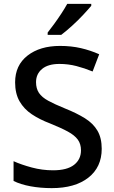

<svg xmlns="http://www.w3.org/2000/svg" viewBox="-20 -961 590 991"><path d="M505 -193Q505 -98 436 -44Q367 10 247 10Q189 10 137.5 0.5Q86 -9 50 -27V-129Q90 -111 144 -96.5Q198 -82 254 -82Q326 -82 362 -110Q398 -138 398 -185Q398 -218 381.5 -240.5Q365 -263 330 -282Q295 -301 238 -324Q185 -344 144.5 -371Q104 -398 81 -438Q58 -478 58 -536Q58 -624 122 -674Q186 -724 290 -724Q348 -724 397.5 -712.5Q447 -701 492 -681L458 -592Q417 -609 374.5 -620Q332 -631 287 -631Q228 -631 197 -605Q166 -579 166 -537Q166 -504 181 -481.5Q196 -459 229 -441Q262 -423 316 -401Q376 -377 418.5 -350.5Q461 -324 483 -286.5Q505 -249 505 -193ZM451 -931Q436 -913 409 -884Q382 -855 351 -827Q320 -799 296 -781H226V-793Q241 -812 260 -838Q279 -864 297 -891.5Q315 -919 327 -941H451Z"/></svg>

Font: Noto Sans Arabic Med
Style: Regular
Weight: 500
Designer: Monotype Design Team, Nadine Chahine, Nizar Qandah and Khaled Hosny
Foundry: Monotype Imaging Inc.
Version: Version 2.012; ttfautohint (v1.8.4.7-5d5b)